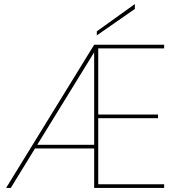

<svg xmlns="http://www.w3.org/2000/svg" viewBox="-20 -924 877 944"><path d="M456 -770 643 -904V-880L456 -750ZM443 -667 163 -212H443ZM787 -686H463V-361H757V-343H463V-18H787V0H443V-194H152L33 0H10L443 -704H787Z"/></svg>

Font: Poppins Thin
Style: Regular
Weight: 250
Designer: Ninad Kale (Devanagari), Jonny Pinhorn (Latin)
Foundry: Indian Type Foundry
Version: Version 3.200;PS 1.000;hotconv 16.6.54;makeotf.lib2.5.65590